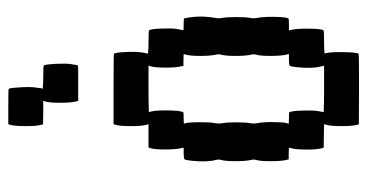

<svg xmlns="http://www.w3.org/2000/svg" viewBox="-228 -612 873 456"><g transform="rotate(-90 208.0 -383.5)"><path d="M140.6 -546.9 141.6 -549.8H225.1Q308.1 -549.8 309.1 -548.8Q312 -543.9 313 -520Q314 -496.1 312 -482.4Q309.6 -468.8 309.1 -467.8H312.5Q315.9 -467.3 322.3 -467Q328.6 -466.8 335.9 -466.8Q363.3 -466.8 364.7 -465.3Q367.7 -460.4 368.7 -436.8Q369.6 -413.1 367.7 -399.4Q365.2 -385.3 364.7 -384.3Q363.8 -383.3 377.9 -383.3Q391.6 -383.3 392.6 -382.3Q393.1 -381.8 394 -376.5Q400.4 -342.8 393.6 -306.2Q392.6 -299.8 393.6 -293.9Q396 -281.2 396 -258.3Q396 -235.4 393.6 -223.1Q392.6 -216.8 393.6 -210.4Q397 -195.8 396.5 -167.7Q396 -139.6 392.6 -134.3Q391.6 -133.3 377.9 -133.3H364.3L365.2 -128.9Q368.7 -116.7 368.4 -86.9Q368.2 -57.1 364.7 -51.3Q363.3 -49.8 335.9 -49.8Q328.6 -49.8 322.3 -49.6Q315.9 -49.3 312.5 -48.8H309.1Q313 -42 312.7 -6.8Q312.5 28.3 308.6 32.2Q307.6 33.2 224.6 33.2L141.1 32.7L140.1 28.8Q136.7 16.1 137 -10.3Q137.2 -36.6 140.6 -46.4L141.6 -49.8L113.8 -50.3L85.9 -50.8L84.5 -54.7Q81.1 -67.4 81.3 -93.5Q81.5 -119.6 85 -129.4L85.9 -133.3L72.3 -133.8H58.1L57.1 -137.7Q53.7 -150.4 53.7 -176.8Q53.7 -203.1 57.1 -212.9Q58.1 -216.8 57.1 -221.2Q53.7 -234.4 53.7 -260Q53.7 -285.6 57.1 -295.9Q58.1 -299.8 57.1 -304.7Q50.8 -327.6 54.7 -364.3Q56.2 -378.9 58.1 -381.1Q60.1 -383.3 72.3 -383.3H85.9L85 -387.7Q81.5 -401.4 81.5 -427.7Q81.5 -454.1 85 -463.4L86.4 -466.8H113.8H141.6L140.1 -471.2Q136.7 -484.4 137 -511Q137.2 -537.6 140.6 -546.9ZM279.3 -462.9 280.8 -466.8H225.1Q210.9 -466.8 197.5 -466.6Q184.1 -466.3 176.8 -466.1Q169.4 -465.8 169.9 -465.3Q174.3 -457.5 174.3 -425.8Q174.3 -392.1 169.9 -384.3Q168.9 -383.3 155.8 -383.3Q141.6 -383.3 142.6 -382.3Q146 -377 146.2 -348.6Q146.5 -320.3 143.6 -306.2Q142.6 -299.8 143.6 -293.9Q146 -281.2 146 -258.3Q146 -235.4 143.6 -223.1Q142.6 -216.8 143.6 -210.4Q147 -195.8 146.5 -167.7Q146 -139.6 142.6 -134.3Q141.6 -133.3 155.8 -133.3Q168.9 -133.3 169.9 -132.3Q172.9 -127.4 173.8 -103.8Q174.8 -80.1 172.9 -65.9Q170.9 -52.7 169.9 -51.3Q169.4 -50.8 176.8 -50.5Q184.1 -50.3 197.5 -50Q210.9 -49.8 225.1 -49.8H280.3L279.3 -54.7Q272.9 -77.6 276.9 -114.3Q278.3 -128.9 280.3 -131.1Q282.2 -133.3 294.4 -133.3H308.1L307.1 -137.7Q303.7 -150.9 303.7 -176.8Q303.7 -202.6 307.1 -212.9Q308.1 -216.8 307.1 -221.2Q303.7 -234.4 303.7 -260Q303.7 -285.6 307.1 -295.9Q308.1 -299.8 307.1 -304.7Q303.7 -317.9 303.7 -343.5Q303.7 -369.1 307.1 -379.4L308.1 -383.3L294.4 -383.8H280.3L279.3 -387.7Q275.9 -400.4 275.9 -426.5Q275.9 -452.6 279.3 -462.9ZM140.6 -796.9 141.6 -799.8H183.6Q224.6 -799.8 225.6 -798.8Q228 -794.4 229.2 -770.3Q230.5 -746.1 228.5 -733.9Q228 -732.9 227.8 -729.5Q227.5 -726.1 227.5 -724.6Q226.6 -718.8 225.6 -717.8H229Q232.4 -717.3 238.8 -717Q245.1 -716.8 252.9 -716.8Q279.8 -716.8 281.2 -715.3Q283.7 -710.9 284.9 -686.8Q286.1 -662.6 284.2 -650.4Q283.7 -648.9 283.2 -645.5Q282.7 -642.1 282.7 -641.1Q281.7 -635.3 280.8 -634.3Q280.3 -633.8 238.3 -633.8H196.8L195.8 -637.7Q192.4 -650.4 192.4 -676.8Q192.4 -703.1 195.8 -712.9L197.3 -716.8H169.4L141.1 -717.3L140.1 -721.2Q136.7 -733.9 137 -761Q137.2 -788.1 140.6 -796.9Z"/></g></svg>

Font: VT323
Style: Regular
Weight: 400
Monospace: yes
Version: Version 001.002